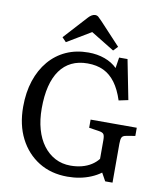

<svg xmlns="http://www.w3.org/2000/svg" viewBox="-100 -1015 951 1110"><g transform="rotate(10 375.5 -460.0)"><path d="M371.1 14.2Q274.9 14.2 202.9 -30.5Q130.9 -75.2 90.3 -154.5Q49.8 -233.9 49.8 -339.8Q49.8 -424.8 72.5 -493.4Q95.2 -562 137.2 -611.6Q179.2 -661.1 237.5 -687.5Q295.9 -713.9 368.2 -713.9Q419.9 -713.9 463.9 -698Q507.8 -682.1 537.1 -652.8L546.9 -715.8H596.2L642.1 -482.9L586.9 -471.2Q566.9 -533.2 537.4 -573Q507.8 -612.8 468 -631.8Q428.2 -650.9 374 -650.9Q320.8 -650.9 280.5 -631.3Q240.2 -611.8 212.6 -573.5Q185.1 -535.2 171.1 -479Q157.2 -422.9 157.2 -349.1Q157.2 -282.2 172.6 -227.5Q188 -172.9 217.5 -133.5Q247.1 -94.2 287.6 -73Q328.1 -51.8 377.9 -51.8Q413.1 -51.8 444.1 -59.8Q475.1 -67.9 499.5 -83.5Q523.9 -99.1 540 -120.1V-230Q540 -255.9 533.4 -264.9Q526.9 -273.9 506.8 -276.9L446.8 -286.1V-334H717.8V-286.1L665 -276.9Q646 -273.9 640.4 -262.9Q634.8 -252 634.8 -226.1V2.9H591.8L565.9 -43.9Q540 -24.9 509 -12Q478 1 443.6 7.6Q409.2 14.2 371.1 14.2ZM228 -750 204.1 -774.9 329.1 -912.1Q337.9 -921.9 348.1 -928Q358.4 -934.1 368.2 -934.1Q379.4 -934.1 387.2 -927.5Q395 -920.9 409.2 -905.8L530.3 -775.9L505.4 -750L368.2 -834Z"/></g></svg>

Font: Literata
Style: Regular
Weight: 400
Designer: Latin by Veronika Burian and Jose Scaglione. Greek by Irene Vlachou. Cyrillic by Vera Evstafieva.
Foundry: TypeTogether
Version: Version 3.002